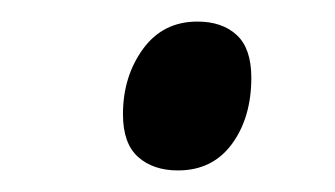

<svg xmlns="http://www.w3.org/2000/svg" viewBox="-20 -445 311 178"><path d="M145 -287Q122 -287 108 -299.5Q94 -312 94 -339Q94 -374 112.5 -399.5Q131 -425 163 -425Q186 -425 199.5 -412.5Q213 -400 213 -373Q213 -336 195 -311.5Q177 -287 145 -287Z"/></svg>

Font: Noto Serif Display SemiCondensed Medium
Style: Italic
Weight: 500
Width: 4
Italic angle: -12°
Designer: Monotype Design Team
Foundry: Monotype Imaging Inc.
Version: Version 2.009